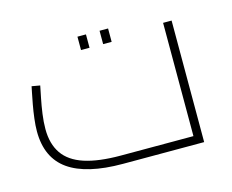

<svg xmlns="http://www.w3.org/2000/svg" viewBox="-81 -649 923 763"><g transform="rotate(-15 380.5 -267.5)"><path d="M337 0Q188 0 114 -52Q40 -104 40 -213Q40 -236 43.5 -265Q47 -294 52 -321Q57 -348 61 -367.5Q65 -387 66 -392L100 -386Q96 -366 90 -336.5Q84 -307 79.5 -274.5Q75 -242 75 -213Q75 -152 102.5 -112Q130 -72 188 -53Q246 -34 337 -34H636V-500H671V0ZM293 -480V-535H328V-480ZM384 -480V-535H419V-480Z"/></g></svg>

Font: TitilliumWeb ExtraLight
Style: Regular
Weight: 400
Designer: Mohamed Gaber, Accademia di Belle Arti di Urbino and others
Foundry: Kief Type Foundry, Accademia di Belle Arti di Urbino and others
Version: Version 3.000; ttfautohint (v1.8.2)